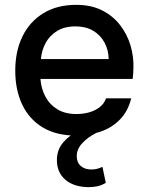

<svg xmlns="http://www.w3.org/2000/svg" viewBox="-20 -554 614 793"><path d="M295 6Q212 6 156 -28Q100 -62 71.5 -122.5Q43 -183 43 -262Q43 -342 72.5 -403Q102 -464 158.5 -499Q215 -534 295 -534Q356 -534 401 -511.5Q446 -489 475.5 -451Q505 -413 519 -366.5Q533 -320 531 -270Q531 -259 530 -249Q529 -239 528 -228H147Q150 -188 167.5 -155Q185 -122 217 -102.5Q249 -83 296 -83Q322 -83 346.5 -89.5Q371 -96 390.5 -110.5Q410 -125 418 -148H522Q509 -95 475.5 -60.5Q442 -26 394.5 -10Q347 6 295 6ZM149 -310H429Q428 -349 411 -379.5Q394 -410 364 -427.5Q334 -445 292 -445Q246 -445 215.5 -426Q185 -407 168.5 -376.5Q152 -346 149 -310ZM345 219Q284 218 249.5 188Q215 158 215 107Q215 64 242 33Q269 2 307 -14L376 -4Q345 11 321 36Q297 61 297 91Q297 117 313.5 131.5Q330 146 357 146Q369 146 380 143.5Q391 141 403 135L417 201Q399 212 381.5 215.5Q364 219 345 219Z"/></svg>

Font: Onest Medium
Style: Regular
Weight: 500
Designer: Dmitri Voloshin, Andrey Kudryavtsev
Foundry: Dmitri Voloshin, Andrey Kudryavtsev
Version: Version 1.000;gftools[0.9.33]